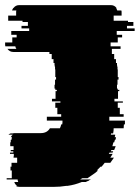

<svg xmlns="http://www.w3.org/2000/svg" viewBox="-23 -540 546 750"><path d="M503 -419H433V-404H454V-394H437V-374H409V-359H448V-349H414V-329H423V-309H430V-294H434V-284H435V-279H436V-269H437V-239H440V-229H436V-209H434V-194H437V-189H443V-184H438V-154H424V-144H457V-139H437V-119H445V-94H460V-84H404V-69H465V-54H461Q461 -50 460.5 -46.5Q460 -43 460 -39H421Q421 -34 420.5 -29Q420 -24 419 -19H411Q411 -18 410.5 -17Q410 -16 410 -14H427Q427 -10 425 -4H430Q430 0 428 6H426L423 16H420Q419 20 418 23.5Q417 27 416 31H429L423 46H412Q412 47 410 51H419Q419 52 417 56H405L402 61H417L411 71Q410 72 409.5 73Q409 74 408 76H422Q418 81 415 86Q412 91 408 96H386L374 111H370L355 126H360L348 136Q333 147 319 156H299L290 161H333Q330 162 327.5 163Q325 164 323 166H324Q321 167 318 168Q315 169 312 171H296Q270 182 241 186H236Q224 188 211.5 189Q199 190 186 190H53Q44 190 39 186H44Q35 180 33 171H48Q48 168 47 166H46V161H3V156H23V126H18V111H22V96H44V76H30V71H31V61H16V56H29V51H19V46H30V31H17V16H19V6H22Q22 2 24 -4H19Q22 -10 27 -14H10Q13 -17 19 -19H27Q30 -20 35 -20H136Q161 -20 172 -39H211Q215 -47 216 -54H220Q221 -58 221 -61.5Q221 -65 221 -69H160V-84H216V-94H201V-119H193V-139H213V-144H180V-154H194V-184H199V-189H193V-194H190V-209H192V-229H196V-239H193V-269H192V-279H191V-284H190V-294H186V-309H179V-329H170V-337H29Q15 -337 6 -349H41Q37 -355 37 -359H-2Q-3 -361 -3 -364V-374H25V-394H42V-404H21V-419H91V-429H61V-439H86V-454H65V-459H9V-479H40V-493Q40 -497 41 -499H24Q25 -503 29 -509H30Q38 -520 52 -520H410Q424 -520 432 -509H431Q433 -505 435 -499H451Q452 -497 452 -493V-479H421V-459H477V-454H498V-439H473V-429H503Z"/></svg>

Font: Rubik Glitch
Style: Regular
Weight: 400
Designer: Hubert and Fischer, NaN
Foundry: Hubert and Fischer, NaN
Version: Version 2.200